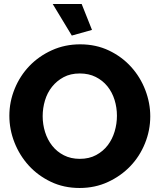

<svg xmlns="http://www.w3.org/2000/svg" viewBox="-20 -936 800 962"><path d="M26.9 -356Q26.9 -425.8 53.5 -491Q80.1 -556.2 127.4 -605.5Q174.8 -654.8 240 -684.3Q305.2 -713.9 381.8 -713.9Q460.9 -713.9 525.9 -682.9Q590.8 -651.9 637 -600.8Q683.1 -549.8 708 -484.9Q732.9 -419.9 732.9 -353Q732.9 -283.2 706.5 -218Q680.2 -152.8 633.1 -103.5Q585.9 -54.2 521 -24.2Q456.1 5.9 378.9 5.9Q299.8 5.9 234.9 -25.1Q169.9 -56.2 124 -106.7Q78.1 -157.2 52.5 -222.2Q26.9 -287.1 26.9 -356ZM193.8 -354Q193.8 -313 205.8 -274.4Q217.8 -235.8 241.5 -205.8Q265.1 -175.8 300 -158Q335 -140.1 379.9 -140.1Q426.8 -140.1 461.9 -159.2Q497.1 -178.2 520 -208.5Q543 -238.8 554.4 -277.3Q565.9 -315.9 565.9 -356Q565.9 -397 554 -435.5Q542 -474.1 518.1 -503.7Q494.1 -533.2 459.5 -550.5Q424.8 -567.9 379.9 -567.9Q333 -567.9 298.6 -549.3Q264.2 -530.8 240.5 -501Q216.8 -471.2 205.3 -432.6Q193.8 -394 193.8 -354ZM244.1 -916H389.2L440.9 -786.1L339.8 -757.8Z"/></svg>

Font: Raleway ExtraBold
Style: Regular
Weight: 800
Designer: Matt McInerney, Pablo Impallari, Rodrigo Fuenzalida
Foundry: Matt McInerney, Pablo Impallari, Rodrigo Fuenzalida
Version: Version 3.000g; ttfautohint (v1.5) -l 8 -r 28 -G 28 -x 14 -D